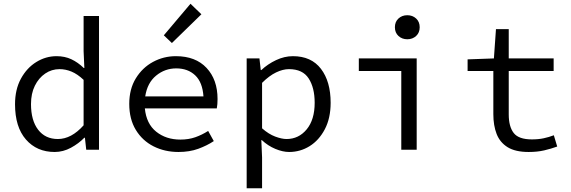

<svg xmlns="http://www.w3.org/2000/svg" viewBox="-20 -797 3040 1022"><path d="M271 12Q176 12 118 -54.5Q60 -121 60 -242Q60 -321 91.5 -378.5Q123 -436 173.5 -467Q224 -498 281 -498Q325 -498 360 -481.5Q395 -465 426 -435H429L425 -525V-712H507V0H439L432 -64H429Q399 -33 357.5 -10.5Q316 12 271 12ZM288 -57Q360 -57 425 -130V-372Q392 -403 360.5 -416Q329 -429 297 -429Q255 -429 220.5 -405.5Q186 -382 165.5 -340.5Q145 -299 145 -243Q145 -156 183 -106.5Q221 -57 288 -57Z M918 -433Q858 -433 811 -394.5Q764 -356 753 -284H1063Q1058 -359 1019 -396Q980 -433 918 -433ZM930 12Q857 12 797.5 -18Q738 -48 703 -105.5Q668 -163 668 -244Q668 -323 703 -380Q738 -437 794.5 -467.5Q851 -498 916 -498Q1021 -498 1079.5 -435.5Q1138 -373 1138 -270Q1138 -256 1137 -243Q1136 -230 1134 -220H751Q759 -138 811.5 -96Q864 -54 940 -54Q984 -54 1019.5 -66.5Q1055 -79 1088 -100L1118 -46Q1082 -22 1035.5 -5Q989 12 930 12ZM895 -568 852 -609 994 -777 1052 -721Z M1293 205V-486H1361L1368 -424H1371Q1405 -456 1449.5 -477Q1494 -498 1539 -498Q1637 -498 1688.5 -430.5Q1740 -363 1740 -250Q1740 -168 1709 -109Q1678 -50 1628 -19Q1578 12 1519 12Q1485 12 1445.5 -4.5Q1406 -21 1374 -51H1371L1375 41V205ZM1505 -57Q1570 -57 1612.5 -108.5Q1655 -160 1655 -250Q1655 -330 1623 -379.5Q1591 -429 1518 -429Q1486 -429 1449.5 -411.5Q1413 -394 1375 -356V-114Q1410 -83 1445 -70Q1480 -57 1505 -57Z M2116 0V-419H1890V-486H2198V0ZM2148 -588Q2120 -588 2101 -605.5Q2082 -623 2082 -652Q2082 -681 2101 -698.5Q2120 -716 2148 -716Q2176 -716 2195 -698.5Q2214 -681 2214 -652Q2214 -623 2195 -605.5Q2176 -588 2148 -588Z M2794 12Q2723 12 2682 -13.5Q2641 -39 2623.5 -84Q2606 -129 2606 -189V-419H2469V-481L2609 -486L2620 -642H2688V-486H2927V-419H2688V-188Q2688 -123 2714.5 -89Q2741 -55 2811 -55Q2846 -55 2874 -61Q2902 -67 2928 -77L2946 -17Q2913 -5 2876.5 3.5Q2840 12 2794 12Z"/></svg>

Font: SauceCodePro NFM
Style: Regular
Weight: 400
Monospace: yes
Designer: Paul D. Hunt, Teo Tuominen
Foundry: Adobe
Version: Version 2.042;hotconv 1.1.0;makeotfexe 2.6.0;Nerd Fonts 3.3.